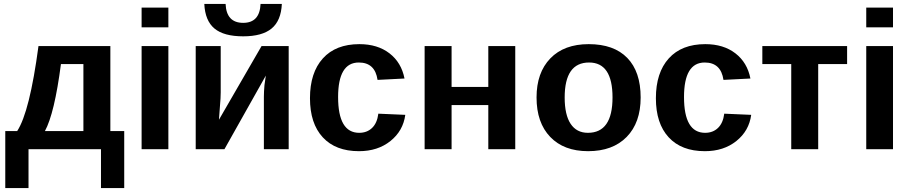

<svg xmlns="http://www.w3.org/2000/svg" viewBox="-20 -764 4663 983"><path d="M407 -93V-436H292Q259 -183 210 -93ZM497 0H126V199H7V-93H68Q132 -191 177 -528H545V-93H616V199H497Z M842 -624H705V-725H842ZM842 0H705V-528H842Z M982 -528H1110V-291Q1110 -263 1106 -219L1101 -151L1319 -528H1458V0H1331V-269Q1331 -294 1334 -328Q1339 -368 1341 -377L1129 0H982ZM1225 -578Q1126 -578 1078 -618Q1030 -658 1026 -744H1135Q1139 -647 1225 -647Q1310 -647 1314 -744H1423Q1419 -658 1370.5 -618Q1322 -578 1225 -578Z M1818 10Q1698 10 1632.5 -61Q1567 -132 1567 -261Q1567 -392 1633 -465Q1699 -538 1820 -538Q1913 -538 1974 -491Q2035 -444 2051 -362L1913 -355Q1900 -444 1817 -444Q1711 -444 1711 -267Q1711 -84 1819 -84Q1859 -84 1885 -109Q1911 -134 1917 -182L2055 -176Q2044 -94 1979 -42Q1914 10 1818 10Z M2154 -528H2292V-319H2480V-528H2618V0H2480V-226H2292V0H2154Z M3260 -265Q3260 -136 3188.5 -63Q3117 10 2991 10Q2867 10 2797 -63Q2727 -136 2727 -265Q2727 -392 2797.5 -465Q2868 -538 2994 -538Q3123 -538 3191.5 -467.5Q3260 -397 3260 -265ZM3116 -265Q3116 -444 2996 -444Q2871 -444 2871 -265Q2871 -176 2901.5 -130Q2932 -84 2990 -84Q3116 -84 3116 -265Z M3589 10Q3469 10 3403.5 -61Q3338 -132 3338 -261Q3338 -392 3404 -465Q3470 -538 3591 -538Q3684 -538 3745 -491Q3806 -444 3822 -362L3684 -355Q3671 -444 3588 -444Q3482 -444 3482 -267Q3482 -84 3590 -84Q3630 -84 3656 -109Q3682 -134 3688 -182L3826 -176Q3815 -94 3750 -42Q3685 10 3589 10Z M3883 -436V-528H4317V-436H4169V0H4031V-436Z M4552 -624H4415V-725H4552ZM4552 0H4415V-528H4552Z"/></svg>

Font: Libra Sans
Style: Bold
Weight: 700
Foundry: Context Ltd
Version: Version 1.000